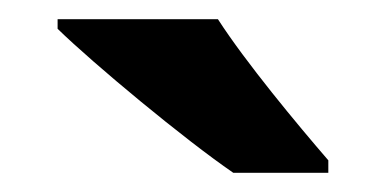

<svg xmlns="http://www.w3.org/2000/svg" viewBox="-20 -852 402 200"><path d="M207 -832H40V-822C78 -785 172 -707 223 -672H322V-685C290 -722 236 -787 207 -832Z"/></svg>

Font: Noto Sans Malayalam UI
Style: Bold
Weight: 700
Designer: Jelle Bosma - Monotype Design Team
Foundry: Monotype Imaging Inc.
Version: Version 2.104